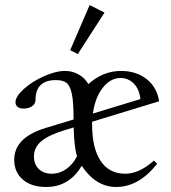

<svg xmlns="http://www.w3.org/2000/svg" viewBox="-20 -726 675 757"><path d="M286.6 -512.7 256.8 -528.3 333.5 -706.1 392.1 -676.3ZM162.1 11.2Q104 11.2 70.1 -17.8Q36.1 -46.9 36.1 -96.2Q36.1 -184.1 160.6 -221.7L270 -254.9V-258.8Q270 -323.2 263.4 -355.2Q256.8 -387.2 242.9 -398.7Q229 -410.2 200.7 -410.2Q120.1 -410.2 120.1 -332.5Q120.1 -316.4 106.4 -307.1Q92.8 -297.9 72.8 -297.9Q57.6 -297.9 49.3 -304.7Q41 -311.5 41 -322.8Q41 -345.2 73.5 -374.8Q106 -404.3 152.8 -425.3Q199.7 -446.3 236.8 -446.3Q265.6 -446.3 289.8 -432.6Q314 -418.9 328.6 -394.5Q386.2 -446.3 457 -446.3Q517.1 -446.3 558.1 -414.1Q599.1 -381.8 607.4 -326.7L343.3 -246.1V-233.4Q343.3 -142.1 376.7 -91.6Q410.2 -41 474.1 -41Q528.8 -41 586.9 -92.8L599.6 -80.6Q527.8 11.2 438 11.2Q357.9 11.2 302.2 -72.3Q252.9 11.2 162.1 11.2ZM455.6 -418.5Q415.5 -418.5 385.3 -380.1Q355 -341.8 346.2 -278.3L533.7 -335.4Q529.3 -374.5 507.6 -396.5Q485.8 -418.5 455.6 -418.5ZM113.8 -108.9Q113.8 -78.1 133.1 -59.6Q152.3 -41 184.6 -41Q213.9 -41 240.5 -59.1Q267.1 -77.1 283.7 -109.9Q272 -147.5 270.5 -223.6L238.3 -213.9Q171.9 -193.8 142.8 -169.2Q113.8 -144.5 113.8 -108.9Z"/></svg>

Font: Elstob
Style: Regular
Weight: 400
Designer: Peter S. Baker
Version: Version 1.015